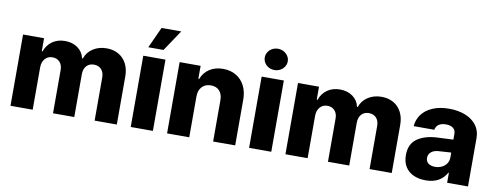

<svg xmlns="http://www.w3.org/2000/svg" viewBox="-63 -1076 3631 1407"><g transform="rotate(10 1752.5 -372.0)"><path d="M52.7 -530.3H209V-433.6H214.8Q231.9 -482.4 271.2 -509.8Q310.5 -537.1 365.2 -537.1Q420.4 -537.1 459.5 -509Q498.5 -481 508.8 -433.6H514.6Q530.3 -481 573.5 -509Q616.7 -537.1 674.8 -537.1Q724.6 -537.1 762.9 -515.4Q801.3 -493.7 822.5 -453.1Q843.8 -412.6 843.8 -357.4V0H678.7V-320.3Q678.7 -359.9 658 -381.6Q637.2 -403.3 603.5 -403.3Q567.9 -403.3 547.6 -380.1Q527.3 -356.9 527.3 -318.4V0H369.1V-322.3Q369.1 -359.4 348.6 -381.3Q328.1 -403.3 294.9 -403.3Q260.3 -403.3 239 -378.9Q217.8 -354.5 217.8 -314.5V0H52.7Z M947.3 -530.3H1112.3V0H947.3ZM1043.9 -753.9H1190.4L1085.9 -597.7H972.7Z M1382.8 0H1217.8V-530.3H1374V-433.6H1379.9Q1398.4 -482.4 1440.7 -509.8Q1482.9 -537.1 1541 -537.1Q1596.2 -537.1 1637.9 -512.5Q1679.7 -487.8 1702.4 -442.6Q1725.1 -397.5 1724.6 -337.9V0H1560.5V-306.6Q1560.5 -351.6 1537.6 -377Q1514.6 -402.3 1473.6 -402.3Q1432.1 -402.3 1407.5 -376Q1382.8 -349.6 1382.8 -303.7Z M1828.1 -530.3H1993.2V0H1828.1ZM1826.2 -672.9Q1826.2 -694.3 1837.6 -712.6Q1849.1 -731 1868.7 -741.5Q1888.2 -752 1911.1 -752Q1934.1 -752 1953.9 -741.5Q1973.6 -731 1985.4 -712.6Q1997.1 -694.3 1997.1 -672.9Q1997.1 -651.4 1985.4 -633.1Q1973.6 -614.7 1953.9 -604.2Q1934.1 -593.8 1911.1 -593.8Q1888.2 -593.8 1868.7 -604.2Q1849.1 -614.7 1837.6 -633.1Q1826.2 -651.4 1826.2 -672.9Z M2098.6 -530.3H2254.9V-433.6H2260.7Q2277.8 -482.4 2317.1 -509.8Q2356.4 -537.1 2411.1 -537.1Q2466.3 -537.1 2505.4 -509Q2544.4 -481 2554.7 -433.6H2560.5Q2576.2 -481 2619.4 -509Q2662.6 -537.1 2720.7 -537.1Q2770.5 -537.1 2808.8 -515.4Q2847.2 -493.7 2868.4 -453.1Q2889.6 -412.6 2889.6 -357.4V0H2724.6V-320.3Q2724.6 -359.9 2703.9 -381.6Q2683.1 -403.3 2649.4 -403.3Q2613.8 -403.3 2593.5 -380.1Q2573.2 -356.9 2573.2 -318.4V0H2415V-322.3Q2415 -359.4 2394.5 -381.3Q2374 -403.3 2340.8 -403.3Q2306.2 -403.3 2284.9 -378.9Q2263.7 -354.5 2263.7 -314.5V0H2098.6Z M3165 -313.5Q3209 -316.4 3272.5 -318.4Q3280.3 -319.3 3292 -319.3V-362.3Q3292 -390.1 3272.9 -405Q3253.9 -419.9 3219.7 -419.9Q3186.5 -419.9 3166.5 -406.2Q3146.5 -392.6 3141.6 -366.2H2988.3Q2991.7 -414.1 3019.8 -452.9Q3047.9 -491.7 3099.9 -514.4Q3151.9 -537.1 3223.6 -537.1Q3290 -537.1 3343 -516.4Q3396 -495.6 3426.5 -455.8Q3457 -416 3457 -360.4V0H3301.8V-74.2H3297.9Q3275.4 -33.2 3236.8 -11.7Q3198.2 9.8 3143.6 9.8Q3091.8 9.8 3052.5 -7.8Q3013.2 -25.4 2991 -60.8Q2968.8 -96.2 2968.8 -147.5Q2968.8 -229.5 3022.9 -268.6Q3077.1 -307.6 3165 -313.5ZM3193.4 -99.6Q3221.2 -99.6 3244.1 -110.8Q3267.1 -122.1 3280.3 -142.3Q3293.5 -162.6 3293 -188.5V-222.7H3283.2L3192.4 -216.8Q3161.1 -212.9 3143.1 -196.5Q3125 -180.2 3125 -154.3Q3125 -127.9 3143.8 -113.8Q3162.6 -99.6 3193.4 -99.6Z"/></g></svg>

Font: Pretendard JP ExtraBold
Style: Regular
Weight: 800
Designer: Base glyphs from Inter by Rasmus Andersson; Hangeul glyphs from Noto Sans CJK(Source Han Sans) by Jang Soo-young and Kan
Foundry: Kil Hyung-jin
Version: Version 1.309